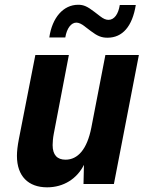

<svg xmlns="http://www.w3.org/2000/svg" viewBox="-20 -780 642 814"><path d="M435.5 -620.1C499.5 -620.1 541 -668 555.7 -758.8H487.8C481.9 -720.2 464.4 -695.8 439.9 -695.8C428.7 -695.8 418 -700.7 404.8 -710.9L379.9 -730C350.6 -752.4 335 -759.8 311.5 -759.8C248.5 -759.8 201.2 -705.6 189 -621.1H256.8C263.2 -660.2 281.7 -684.1 303.7 -684.1C314 -684.1 325.7 -678.7 339.4 -668C340.8 -667 341.3 -666.5 341.8 -666L365.7 -647.9C392.1 -627.9 409.7 -620.1 435.5 -620.1ZM179.7 14.2C250 14.2 306.6 -22.5 335.9 -81.1L334 0H462.9L568.8 -546.9H426.8L367.2 -238.8C349.1 -146.5 309.6 -103 257.8 -103C222.7 -103 203.1 -123 203.1 -165C203.1 -176.8 204.6 -195.3 208 -212.9L272 -546.9H129.9L60.1 -190.9C54.2 -160.2 51.8 -138.2 51.8 -119.1C51.8 -33.2 100.1 14.2 179.7 14.2Z"/></svg>

Font: Hack
Style: Bold Oblique
Weight: 700
Italic angle: -12°
Monospace: yes
Designer: Christopher Simpkins
Foundry: Christopher Simpkins
Version: Version 2.010